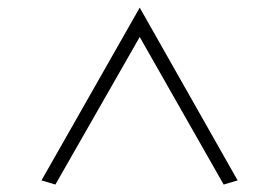

<svg xmlns="http://www.w3.org/2000/svg" viewBox="-20 -727 734 505"><path d="M125.7 -241.6 347.5 -629.7 568.3 -241.6 605 -252.5 347.5 -706.9 89.1 -252.5Z"/></svg>

Font: Biblismive
Style: Regular
Weight: 400
Designer: Susan Drake
Foundry: Susan Drake
Version: Version 1.0; ttfautohint (v1.8.4.7-5d5b)